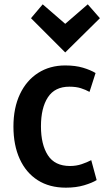

<svg xmlns="http://www.w3.org/2000/svg" viewBox="-20 -849 489 886"><path d="M177 -829 123 -765 281 -607 441 -765 385 -829 281 -739ZM426 -18 401 -110Q382 -100 357 -91.5Q332 -83 303 -83Q233 -83 201 -132.5Q169 -182 169 -266Q169 -351 201 -400Q233 -449 300 -449Q331 -449 353 -442Q375 -435 393 -425Q395 -430 401 -449.5Q407 -469 413.5 -488.5Q420 -508 421 -512Q398 -526 363 -536.5Q328 -547 281 -547Q210 -547 156 -512.5Q102 -478 72 -414.5Q42 -351 42 -265Q42 -179 71 -115.5Q100 -52 154 -17.5Q208 17 284 17Q331 17 368 6Q405 -5 426 -18Z"/></svg>

Font: Repo DemiBold
Style: Regular
Weight: 600
Designer: Stefan Peev
Foundry: Context Ltd
Version: Version 1.502